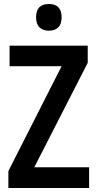

<svg xmlns="http://www.w3.org/2000/svg" viewBox="-20 -943 488 963"><path d="M427 0H22V-85L289 -611H28V-714H420V-628L152 -104H427ZM225 -923Q289 -923 289 -856Q289 -822 272 -805.5Q255 -789 225 -789Q196 -789 178.5 -805.5Q161 -822 161 -856Q161 -923 225 -923Z"/></svg>

Font: Noto Sans Kannada Condensed SemiBold
Style: Regular
Weight: 600
Width: 3
Designer: Jelle Bosma - Monotype Design Team
Foundry: Monotype Imaging Inc.
Version: Version 2.005; ttfautohint (v1.8.4.7-5d5b)